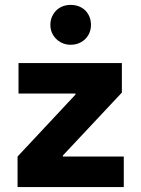

<svg xmlns="http://www.w3.org/2000/svg" viewBox="-20 -760 574 780"><path d="M51.3 -124H231.4H482.9V0H51.3ZM290.5 -379.9 286.6 -372.1V-387.7L475.1 -383.8L231.4 -124L235.4 -131.8V-116.2L51.3 -124ZM55.2 -503.9H475.1V-383.8L290.5 -379.9H55.2ZM184.6 -659.2Q184.6 -682.1 195.6 -700.9Q206.5 -719.7 225.3 -730Q244.1 -740.2 267.1 -740.2Q290.5 -740.2 309.6 -730Q328.6 -719.7 339.1 -700.9Q349.6 -682.1 349.6 -659.2Q349.6 -636.2 339.1 -617.9Q328.6 -599.6 309.6 -588.9Q290.5 -578.1 267.1 -578.1Q244.1 -578.1 225.3 -588.9Q206.5 -599.6 195.6 -617.9Q184.6 -636.2 184.6 -659.2Z"/></svg>

Font: Wanted Sans Std Variable
Style: Regular
Weight: 400
Designer: Original Design by Kil Hyung-jin and Kang Hanbin, Wanted Lab, Inc;
Foundry: Wanted Lab, Inc.
Version: Version 1.003;Glyphs 3.2 (3227)